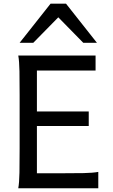

<svg xmlns="http://www.w3.org/2000/svg" viewBox="-20 -1011 606 1031"><path d="M456.5 -412.6V-334.5H178.2V-80.6H307.1Q379.9 -80.6 429.2 -81.5Q478.5 -82.5 507.8 -87.9V0H78.1Q83.5 -29.3 84.5 -84.7Q85.4 -140.1 85.4 -212.4V-500.5Q85.4 -572.8 84.5 -628.2Q83.5 -683.6 78.1 -712.9H493.2V-632.3H178.2V-412.6ZM85.4 -781.2 251.5 -991.2H334.5L500.5 -781.2H427.2L293 -918L158.7 -781.2Z"/></svg>

Font: Andika New Basic
Style: Regular
Weight: 400
Designer: Victor Gaultney, Annie Olsen, Julie Remington, Don Collingsworth, Eric Hays
Foundry: SIL International
Version: Version 5.500